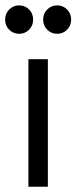

<svg xmlns="http://www.w3.org/2000/svg" viewBox="-26 -710 291 730"><path d="M82 0V-485H156V0ZM47 -581.5Q24.5 -581.5 9 -597Q-6.5 -612.5 -6.5 -635.5Q-6.5 -658.5 9 -674Q24.5 -689.5 47 -689.5Q69 -689.5 84.5 -674Q100 -658.5 100 -635.5Q100 -612.5 84.5 -597Q69 -581.5 47 -581.5ZM191.5 -581.5Q169 -581.5 153.5 -597Q138 -612.5 138 -635.5Q138 -658.5 153.5 -674Q169 -689.5 191.5 -689.5Q213.5 -689.5 229 -674Q244.5 -658.5 244.5 -635.5Q244.5 -612.5 229 -597Q213.5 -581.5 191.5 -581.5Z"/></svg>

Font: Geologica Cursive ExtraLight
Style: Regular
Weight: 250
Designer: Sindre Bremnes, Frode Helland
Foundry: Monokrom Skriftforlag AS
Version: Version 1.010;gftools[0.9.28]